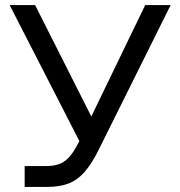

<svg xmlns="http://www.w3.org/2000/svg" viewBox="-20 -735 709 755"><path d="M77 0V-82H162Q195 -82 218 -92Q241 -102 259 -125.5Q277 -149 297 -190L551 -715H651L369 -148Q342 -93 314 -60.5Q286 -28 251 -14Q216 0 164 0ZM302 -161 18 -715H118L376 -204Z"/></svg>

Font: Wix Madefor Display Medium
Style: Regular
Weight: 500
Designer: Dalton Maag Ltd
Foundry: Dalton Maag Ltd
Version: Version 3.100